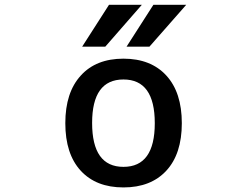

<svg xmlns="http://www.w3.org/2000/svg" viewBox="-20 -781 1040 811"><path d="M369.1 -261.7Q369.1 -76.2 501.5 -76.2Q633.8 -76.2 633.8 -260.7Q633.8 -445.3 501.5 -445.3Q369.1 -445.3 369.1 -261.7ZM440.4 -760.7H579.1L424.8 -584H327.1ZM627.9 -760.7H766.6L611.3 -584H514.6ZM321.3 -461.9Q385.7 -533.2 501.5 -533.2Q617.2 -533.2 682.6 -461.9Q748 -390.6 748 -260.7Q748 -130.9 682.6 -60.1Q617.2 10.7 501.5 10.7Q385.7 10.7 320.8 -60.1Q255.9 -130.9 255.9 -260.7Q255.9 -390.6 321.3 -461.9Z"/></svg>

Font: GenEi Gothic M SemiBold
Style: Regular
Weight: 500
Designer: o_tamon (Modified); [Source Han Sans]
Ryoko NISHIZUKA  (kana & ideographs); Paul D. Hunt (Latin, Greek & Cyrillic); Wenl
Version: Version 1.1a;Original Version 1.004